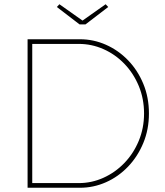

<svg xmlns="http://www.w3.org/2000/svg" viewBox="-20 -885 777 905"><path d="M110 0V-700H357Q421 -700 479.5 -674Q538 -648 583.5 -601Q629 -554 655.5 -490Q682 -426 682 -350Q682 -275 655.5 -211Q629 -147 583.5 -99.5Q538 -52 479.5 -26Q421 0 357 0ZM352 -678H132V-22H352Q412 -22 467.5 -47Q523 -72 566 -116.5Q609 -161 634 -221Q659 -281 659 -350Q659 -420 634 -480Q609 -540 566 -584.5Q523 -629 467.5 -653.5Q412 -678 352 -678ZM355 -770 248 -852 260 -865 369 -788 478 -865 490 -852 383 -770Z"/></svg>

Font: Lexend Thin
Style: Regular
Weight: 100
Designer: Bonnie Shaver-Troup, Thomas Jockin
Foundry: Lexend
Version: Version 1.007; ttfautohint (v1.8.3)